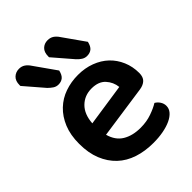

<svg xmlns="http://www.w3.org/2000/svg" viewBox="-209 -826 951 951"><g transform="rotate(-45 267.0 -350.5)"><path d="M166 -180Q180 -129 218 -106Q256 -83 312 -83Q354 -83 389.5 -95.5Q425 -108 447 -122Q461 -114 470 -100Q479 -86 479 -70Q479 -50 465.5 -34.5Q452 -19 428.5 -8Q405 3 373 9Q341 15 304 15Q245 15 196.5 -1Q148 -17 113.5 -49.5Q79 -82 59.5 -130Q40 -178 40 -242Q40 -304 59 -350Q78 -396 110.5 -427Q143 -458 186 -473Q229 -488 277 -488Q326 -488 367 -472.5Q408 -457 437 -429.5Q466 -402 482.5 -363.5Q499 -325 499 -280Q499 -252 484.5 -238Q470 -224 444 -220ZM277 -393Q228 -393 195 -360.5Q162 -328 158 -268L380 -301Q376 -338 351 -365.5Q326 -393 277 -393ZM37 -651V-657Q37 -686 53 -701Q69 -716 92 -716Q110 -716 123.5 -707Q137 -698 148 -681L227 -569Q221 -543 208 -532.5Q195 -522 176 -522Q160 -522 147.5 -530.5Q135 -539 124 -550ZM238 -651V-657Q238 -686 253.5 -701Q269 -716 292 -716Q311 -716 324.5 -707Q338 -698 349 -681L428 -569Q422 -543 409 -532.5Q396 -522 376 -522Q361 -522 348.5 -530Q336 -538 325 -550Z"/></g></svg>

Font: Baloo Bhai 2 SemiBold
Style: Regular
Weight: 600
Designer: Supriya Tembe, Noopur Datye and Ek Type
Foundry: Ek Type
Version: Version 1.640;PS 1.000;hotconv 16.6.51;makeotf.lib2.5.65220;